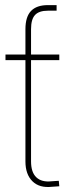

<svg xmlns="http://www.w3.org/2000/svg" viewBox="-20 -748 275 770"><path d="M82 -529.3H104.5V-100.6Q104.5 -57.1 125.7 -36.9Q147 -16.6 187 -21Q194.3 -21.5 201.4 -22Q208.5 -22.5 215.8 -22.9L217.8 -1Q210.9 -0.5 203.6 0Q196.3 0.5 189 1Q138.2 6.8 110.1 -21Q82 -48.8 82 -100.6ZM217.8 -529.3V-506.8H2V-529.3ZM82 -431.6V-630.9Q82 -680.7 104.5 -704.1Q127 -727.5 171.9 -727.5Q178.7 -727.5 188.7 -727.5Q198.7 -727.5 207 -727.5V-705.1Q197.8 -705.1 188 -705.1Q178.2 -705.1 171.9 -705.1Q136.7 -705.1 120.6 -688Q104.5 -670.9 104.5 -630.9V-431.6Z"/></svg>

Font: Inter 24pt Thin
Style: Regular
Weight: 250
Designer: Rasmus Andersson
Foundry: rsms
Version: Version 4.001;git-66647c0bb